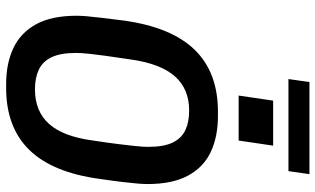

<svg xmlns="http://www.w3.org/2000/svg" viewBox="-226 -816 1051 640"><g transform="rotate(90 300.0 -495.5)"><path d="M259 10Q191 10 140 -14Q89 -38 60.5 -89.5Q32 -141 32 -225Q32 -239 33.5 -257Q35 -275 38.5 -305Q42 -335 48 -382Q70 -541 145.5 -618.5Q221 -696 352 -696H366Q434 -696 485 -672.5Q536 -649 564.5 -597Q593 -545 593 -461Q593 -448 591.5 -429.5Q590 -411 586.5 -381Q583 -351 576 -303Q555 -145 479.5 -67.5Q404 10 273 10ZM277 -86Q351 -86 393 -133.5Q435 -181 448 -280Q456 -333 460 -366Q464 -399 466 -417.5Q468 -436 468.5 -446.5Q469 -457 469 -464Q469 -516 454.5 -545.5Q440 -575 413 -587.5Q386 -600 348 -600Q276 -600 234 -552.5Q192 -505 178 -407Q170 -354 165.5 -321Q161 -288 159 -269Q157 -250 156.5 -240Q156 -230 156 -222Q156 -171 170.5 -141Q185 -111 212.5 -98.5Q240 -86 277 -86ZM243 -931 253 -1001H560L550 -931ZM298 -765 315 -880H465L448 -765Z"/></g></svg>

Font: Chivo Mono Medium
Style: Italic
Weight: 500
Italic angle: -8.05°
Monospace: yes
Designer: Hector Gatti
Foundry: Omnibus-Type
Version: Version 1.008